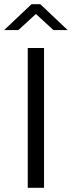

<svg xmlns="http://www.w3.org/2000/svg" viewBox="-73 -900 344 920"><path d="M60 -670V0H138V-670ZM-53 -756H15L99 -833L183 -756H251L120 -880H78Z"/></svg>

Font: LT Wave Light
Style: Regular
Weight: 300
Designer: Daniel Lyons
Version: Version 2.5 (Glyphs App)